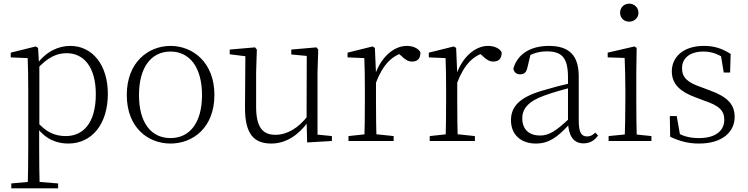

<svg xmlns="http://www.w3.org/2000/svg" viewBox="-20 -774 4104 1054"><path d="M42 260H299V233L175 223H154L42 233ZM132 260H198C196 199 195 101 195 32V-71L196 -80V-420L194 -425L189 -511L176 -519L39 -485V-459L132 -455C134 -405 135 -347 135 -278V32C135 102 134 199 132 260ZM355 14C483 14 572 -91 572 -259C572 -418 487 -522 366 -522C302 -522 234 -493 181 -420H169L178 -389C241 -461 293 -482 346 -482C440 -482 506 -406 506 -257C506 -92 431 -27 342 -27C283 -27 235 -46 181 -108L169 -75H182C234 -5 297 14 355 14Z M916 14C1038 14 1157 -72 1157 -253C1157 -433 1037 -522 916 -522C795 -522 676 -433 676 -253C676 -72 794 14 916 14ZM916 -16C809 -16 743 -101 743 -252C743 -403 809 -491 916 -491C1022 -491 1089 -403 1089 -252C1089 -101 1022 -16 916 -16Z M1469 14C1551 14 1618 -33 1670 -103H1688L1669 -137C1618 -71 1556 -34 1492 -34C1423 -34 1386 -74 1386 -188V-377L1390 -502L1380 -514L1241 -502V-476L1346 -463L1327 -478L1325 -185C1324 -37 1375 14 1469 14ZM1666 8 1802 0V-27L1723 -35V-377L1727 -502L1717 -514L1579 -502V-475L1664 -467L1663 -117V-116Z M1893 0H2141V-27L2027 -39H2004L1893 -27ZM1980 0H2047C2045 -48 2044 -159 2044 -226V-371L2038 -511L2025 -519L1888 -485V-459L1980 -455C1982 -405 1983 -350 1983 -281V-226C1983 -159 1982 -48 1980 0ZM2043 -318C2082 -420 2133 -473 2208 -488H2159L2182 -468C2204 -447 2220 -436 2242 -436C2274 -436 2288 -454 2288 -486C2279 -507 2249 -522 2213 -522C2141 -522 2072 -459 2040 -367H2026Z M2339 0H2587V-27L2473 -39H2450L2339 -27ZM2426 0H2493C2491 -48 2490 -159 2490 -226V-371L2484 -511L2471 -519L2334 -485V-459L2426 -455C2428 -405 2429 -350 2429 -281V-226C2429 -159 2428 -48 2426 0ZM2489 -318C2528 -420 2579 -473 2654 -488H2605L2628 -468C2650 -447 2666 -436 2688 -436C2720 -436 2734 -454 2734 -486C2725 -507 2695 -522 2659 -522C2587 -522 2518 -459 2486 -367H2472Z M2921 14C2993 14 3039 -20 3103 -89H3122L3116 -134C3035 -55 2994 -30 2945 -30C2886 -30 2847 -62 2847 -125C2847 -175 2878 -217 2967 -249C3016 -267 3074 -283 3127 -297V-321C3073 -309 3012 -293 2955 -276C2831 -239 2785 -188 2785 -114C2785 -31 2844 14 2921 14ZM3183 13C3215 13 3243 -1 3263 -30L3248 -46C3232 -31 3220 -25 3203 -25C3173 -25 3157 -44 3157 -113V-354C3157 -473 3102 -522 2993 -522C2891 -522 2820 -476 2798 -397C2802 -377 2815 -366 2835 -366C2856 -366 2869 -375 2875 -402L2894 -482L2858 -454C2901 -481 2940 -492 2980 -492C3060 -492 3098 -463 3098 -350V-102C3101 -30 3127 13 3183 13Z M3321 0H3556V-27L3451 -38H3432L3321 -27ZM3409 0H3476C3474 -48 3473 -159 3473 -226V-377L3475 -511L3463 -519L3316 -485V-459L3409 -456C3411 -405 3413 -349 3413 -281V-226C3413 -159 3411 -48 3409 0ZM3434 -655C3461 -655 3485 -675 3485 -704C3485 -733 3461 -754 3434 -754C3406 -754 3384 -733 3384 -704C3384 -675 3406 -655 3434 -655Z M3818 14C3949 14 4013 -53 4013 -132C4013 -199 3976 -242 3876 -278L3828 -296C3756 -321 3724 -347 3724 -399C3724 -452 3763 -491 3843 -491C3883 -491 3921 -479 3962 -450V-483L3935 -485L3953 -376H3988L3991 -478C3943 -508 3902 -522 3844 -522C3731 -522 3668 -461 3668 -382C3668 -310 3718 -269 3797 -240L3847 -221C3929 -194 3956 -166 3956 -116C3956 -58 3910 -16 3818 -16C3758 -16 3720 -30 3684 -54V-18L3716 -17L3695 -137H3657L3659 -23C3712 1 3757 14 3818 14Z"/></svg>

Font: Source Han Serif CN VF
Style: Regular
Weight: 250
Designer: Ryoko NISHIZUKA 西塚涼子 (kana & ideographs); Frank Grießhammer (Latin, Greek & Cyrillic); Wenlong ZHANG 张文龙 (bopomofo); San
Foundry: Adobe
Version: Version 2.002;hotconv 1.1.0;makeotfexe 2.6.0